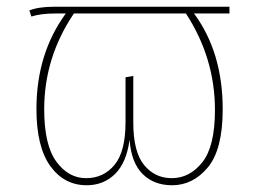

<svg xmlns="http://www.w3.org/2000/svg" viewBox="-20 -539 768 569"><path d="M660 -519V-499H555Q640 -384 640 -215Q640 -96 596 -43Q552 10 490 10Q436 10 402.5 -23.5Q369 -57 364 -125Q355 -57 321 -23.5Q287 10 237 10Q170 10 129 -47Q88 -104 88 -216Q88 -380 175 -499H143Q101 -499 73 -490L67 -508Q94 -519 140 -519ZM489 -11Q542 -11 579.5 -58Q617 -105 617 -213Q617 -367 531 -499H199Q111 -369 111 -215Q111 -109 147 -60Q183 -11 235 -11Q287 -11 319.5 -50.5Q352 -90 352 -177V-310L375 -314V-176Q375 -89 407 -50Q439 -11 489 -11Z"/></svg>

Font: FiraGO Thin
Style: Regular
Weight: 100
Designer: bBox Type
Foundry: bBox Type GmbH
Version: Version 1.001;PS 001.001;hotconv 1.0.88;makeotf.lib2.5.64775